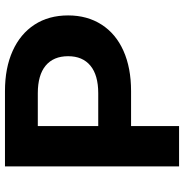

<svg xmlns="http://www.w3.org/2000/svg" viewBox="-4 -736 740 772"><g transform="rotate(-90 366.0 -350.0)"><path d="M690 -446Q690 -369 653 -311.5Q616 -254 547.5 -223.5Q479 -193 386 -193H245V0H83V-700H386Q479 -700 547.5 -669Q616 -638 653 -581Q690 -524 690 -446ZM526 -446Q526 -505 488 -536.5Q450 -568 377 -568H245V-325H377Q450 -325 488 -356.5Q526 -388 526 -446Z"/></g></svg>

Font: Montserrat-Bold
Style: Bold
Weight: 700
Version: Version 7.200